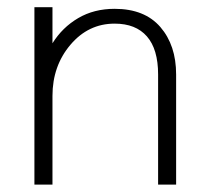

<svg xmlns="http://www.w3.org/2000/svg" viewBox="-20 -500 570 520"><path d="M73.2 -480.5H122.1V-382.8Q148.9 -425.8 191.7 -450.9Q234.4 -476.1 290.5 -476.1Q371.6 -476.1 414.3 -426.8Q457 -377.4 457 -298.3V0H408.2V-298.3Q408.2 -366.7 377.9 -401.4Q347.7 -436 290.5 -436Q219.2 -436 170.7 -378.7Q122.1 -321.3 122.1 -240.2V0H73.2Z"/></svg>

Font: AzarMehrMonospaced
Style: SansRegular
Weight: 1
Designer: Amin Abedi
Version: Version 1.00